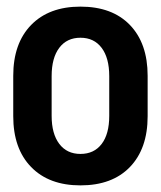

<svg xmlns="http://www.w3.org/2000/svg" viewBox="-20 -545 486 580"><path d="M426 -194Q426 -96 372.5 -40.5Q319 15 223 15Q128 15 74 -40.5Q20 -96 20 -194V-316Q20 -414 74 -469.5Q128 -525 223 -525Q319 -525 372.5 -469.5Q426 -414 426 -316ZM310 -315Q310 -370 287 -400.5Q264 -431 223 -431Q182 -431 159 -400.5Q136 -370 136 -315V-195Q136 -141 159 -110.5Q182 -80 223 -80Q264 -80 287 -110Q310 -140 310 -195Z"/></svg>

Font: Akshar Medium
Style: Regular
Weight: 500
Designer: Tall Chai
Foundry: Tall Chai
Version: Version 1.000